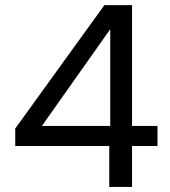

<svg xmlns="http://www.w3.org/2000/svg" viewBox="-20 -736 669 756"><path d="M40 -230 391.1 -715.8H500V-240.2H600.1V-161.1H500V0H410.2V-161.1H40ZM145 -240.2H414.1V-621.1Z"/></svg>

Font: PoppinsZ
Style: Regular
Weight: 400
Designer: Ninad Kale (Devanagari), Jonny Pinhorn (Latin)
Foundry: Indian Type Foundry
Version: Version 3.002;FEAKit 1.0